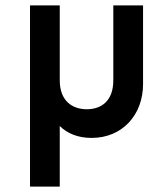

<svg xmlns="http://www.w3.org/2000/svg" viewBox="-20 -500 616 710"><path d="M91 190H201V-34C229 -6 269 10 319 10C432 10 509 -75 509 -189V-480H399V-203C399 -127 355 -96 301 -96C247 -96 201 -127 201 -203V-480H91Z"/></svg>

Font: MV Cash Medium
Style: Regular
Weight: 500
Designer: Rodrigo Fuenzalida
Foundry: fragTYPE
Version: Version 1.100;Glyphs 3.1.2 (3151)